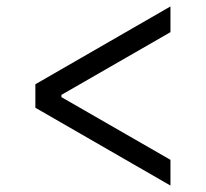

<svg xmlns="http://www.w3.org/2000/svg" viewBox="-20 -565 640 597"><path d="M90 -230V-303L510 -545V-465L171 -270V-263L510 -68V12Z"/></svg>

Font: IBM Plex Serif Medium
Style: Regular
Weight: 500
Designer: Mike Abbink, Paul van der Laan, Pieter van Rosmalen
Foundry: Bold Monday
Version: Version 2.5